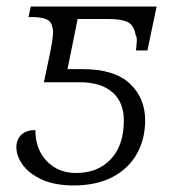

<svg xmlns="http://www.w3.org/2000/svg" viewBox="-20 -556 535 586"><path d="M205 10Q148 10 109 -7.5Q70 -25 50 -52Q30 -79 30 -107Q30 -130 45 -144.5Q60 -159 88 -159Q88 -100 123 -64Q158 -28 212 -28Q279 -28 318.5 -70.5Q358 -113 358 -188Q358 -244 323 -274.5Q288 -305 223 -305H114L134 -400Q140 -432 141.5 -448Q143 -464 140 -472Q137 -491 121 -497.5Q105 -504 76 -504H67L74 -536H458L430 -402H395Q397 -420 397.5 -431.5Q398 -443 394 -449Q389 -479 370 -488.5Q351 -498 311 -498H217L186 -345H232Q329 -345 376 -301Q423 -257 423 -189Q423 -132 398 -87Q373 -42 324 -16Q275 10 205 10Z"/></svg>

Font: Noto Serif Light
Style: Italic
Weight: 300
Italic angle: -12°
Designer: Monotype Design Team
Foundry: Monotype Imaging Inc.
Version: Version 2.013